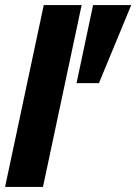

<svg xmlns="http://www.w3.org/2000/svg" viewBox="-40 -735 536 755"><path d="M-20 0 132 -715H281L129 0ZM261 -408 326 -715H476L349 -408Z"/></svg>

Font: Radio Canada Big
Style: Bold Italic
Weight: 700
Italic angle: -12°
Designer: Étienne Aubert Bonn
Foundry: Coppers and Brasses
Version: Version 1.001